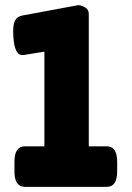

<svg xmlns="http://www.w3.org/2000/svg" viewBox="-20 -724 510 744"><path d="M76 0Q36 0 36 -60V-97Q36 -157 76 -157H152V-524L73 -511Q55 -508 46 -522.5Q37 -537 34 -559.5Q31 -582 31 -602Q31 -632 39 -646Q47 -660 67 -664L283 -704Q295 -704 309.5 -695.5Q324 -687 324 -670V-157H394Q434 -157 434 -97V-60Q434 0 394 0Z"/></svg>

Font: Asap Condensed Black
Style: Regular
Weight: 900
Width: 3
Designer: Pablo Cosgaya
Foundry: Omnibus-Type
Version: Version 3.001; ttfautohint (v1.8.4.7-5d5b)